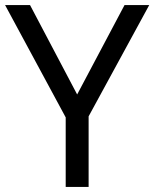

<svg xmlns="http://www.w3.org/2000/svg" viewBox="-20 -734 606 754"><path d="M283 -363 98 -714H0L238 -273V0H328V-277L566 -714H469Z"/></svg>

Font: Noto Sans Sunuwar
Style: Regular
Weight: 400
Designer: Anshuman Pandey
Foundry: Jamra Patel LLC
Version: Version 1.000